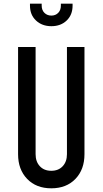

<svg xmlns="http://www.w3.org/2000/svg" viewBox="-20 -1005 556 1041"><path d="M438 -750V-169Q438 -86 389 -35Q340 16 258 16Q176.5 16 127.2 -35Q78 -86 78 -169V-750H173V-169Q173 -128.5 196 -103.8Q219 -79 258 -79Q297 -79 320 -103.8Q343 -128.5 343 -169V-750ZM258.5 -863Q208 -863 175.2 -893.8Q142.5 -924.5 142.5 -974.5V-985H206V-974.5Q206 -950 221 -935.2Q236 -920.5 258.5 -920.5Q281 -920.5 295.5 -935.2Q310 -950 310 -974.5V-985H373.5V-974.5Q373.5 -924.5 341.5 -893.8Q309.5 -863 258.5 -863Z"/></svg>

Font: Mohave Medium
Style: Regular
Weight: 500
Designer: Gumpita Rahayu
Foundry: Tokotype
Version: Version 2.003